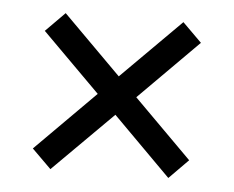

<svg xmlns="http://www.w3.org/2000/svg" viewBox="-39 -557 616 506"><g transform="rotate(5 269.0 -304.5)"><path d="M111.3 -96.7 60.5 -147 218.3 -305.2 64.9 -458.5 115.7 -509.8 269.5 -356 426.8 -513.2 477.5 -462.9 320.3 -305.2 473.6 -151.9 422.9 -100.6 269.5 -254.4Z"/></g></svg>

Font: HK Grotesk Medium Italic
Style: Regular
Weight: 500
Italic angle: -13°
Designer: Alfredo Marco Pradil and Stefan Peev
Foundry: Hanken Design Co.
Version: Version 1.000;PS 001.000;hotconv 1.0.88;makeotf.lib2.5.64775